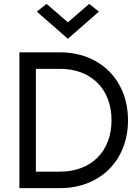

<svg xmlns="http://www.w3.org/2000/svg" viewBox="-20 -970 720 990"><path d="M330 -855 220 -950 170 -910 330 -770 490 -910 440 -950ZM80 -700V0H290C494 0 640 -141 640 -350C640 -559 494 -700 290 -700ZM165 -85V-615H290C448 -615 555 -513 555 -350C555 -187 448 -85 290 -85Z"/></svg>

Font: Jost
Style: Regular
Weight: 400
Version: Version 3.710